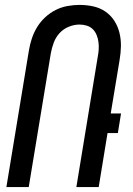

<svg xmlns="http://www.w3.org/2000/svg" viewBox="-20 -762 540 782"><path d="M6 0 98 -558Q102 -582 110 -606Q118 -630 131.5 -652Q145 -674 164.5 -692Q184 -710 207 -721.5Q230 -733 255 -737.5Q280 -742 304 -742Q333 -742 360 -736Q387 -730 409 -715Q431 -700 445.5 -677.5Q460 -655 466.5 -628.5Q473 -602 472.5 -574Q472 -546 467 -517L431 -300H473L460 -220H418L382 0H291L378 -530Q381 -545 382 -560.5Q383 -576 381 -591Q379 -606 373.5 -619.5Q368 -633 358 -643Q348 -653 333.5 -657.5Q319 -662 304 -662Q282 -662 260 -653Q238 -644 222.5 -627Q207 -610 199 -588.5Q191 -567 187 -545L97 0Z"/></svg>

Font: Iosevka Medium
Style: Italic
Weight: 500
Italic angle: -9°
Monospace: yes
Designer: Belleve Invis
Foundry: Belleve Invis
Version: Version 32.5.0; ttfautohint (v1.8.4)